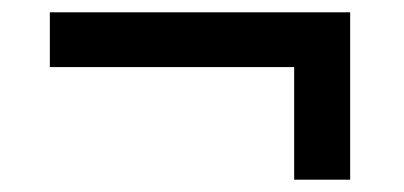

<svg xmlns="http://www.w3.org/2000/svg" viewBox="-20 -370 656 312"><path d="M458 -78V-261H61V-350H549V-78Z"/></svg>

Font: IBM Plex Arabic Medium
Style: Regular
Weight: 500
Designer: Mike Abbink, Paul van der Laan, Pieter van Rosmalen, Wael Morcos, Khajak Apelian
Foundry: Bold Monday
Version: Version 1.0